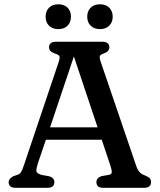

<svg xmlns="http://www.w3.org/2000/svg" viewBox="-20 -900 765 920"><path d="M240.5 -27.5Q240.5 0 207 0H55Q21.5 0 21.5 -27.5Q21.5 -44 44.5 -56L63 -62Q75.5 -66.5 81.2 -75.8Q87 -85 95.5 -111L261.5 -604Q267.5 -622.5 264.8 -630Q262 -637.5 245 -643Q215 -652.5 215 -672.5Q215 -700 248.5 -700H470.5Q504 -700 504 -672.5Q504 -652.5 473 -642Q461 -638 458.5 -630.8Q456 -623.5 461 -608.5L629 -116Q637 -90 646.8 -77.8Q656.5 -65.5 674.5 -59.5Q691.5 -52.5 697.5 -45.8Q703.5 -39 703.5 -27.5Q703.5 0 670.5 0H475Q442 0 442 -27.5Q442 -48 466.5 -56L503.5 -62.5Q516 -66 515.8 -76Q515.5 -86 508.5 -108L467.5 -230.5H200L162.5 -120.5Q154 -93.5 154.2 -81.8Q154.5 -70 178.5 -62L215.5 -55.5Q240.5 -48 240.5 -27.5ZM220 -290H447.5L334 -629.5ZM259.5 -760.5Q231.5 -760.5 215 -776.8Q198.5 -793 198.5 -820Q198.5 -847 215 -863.2Q231.5 -879.5 259.5 -879.5Q287.5 -879.5 303.8 -863.2Q320 -847 320 -820Q320 -793.5 303.8 -777Q287.5 -760.5 259.5 -760.5ZM459 -760.5Q431 -760.5 414.5 -776.8Q398 -793 398 -820Q398 -847 414.5 -863.2Q431 -879.5 459 -879.5Q487 -879.5 503.5 -863.2Q520 -847 520 -820Q520 -793.5 503.5 -777Q487 -760.5 459 -760.5Z"/></svg>

Font: Fraunces 9pt SuperSoft
Style: Regular
Weight: 400
Version: Version 1.000;[b76b70a41]